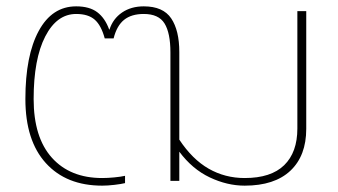

<svg xmlns="http://www.w3.org/2000/svg" viewBox="-20 -570 1065 605"><path d="M60 -258Q60 -395 102 -472.5Q144 -550 220 -550Q262 -550 286.5 -531.5Q311 -513 324 -477H325Q336 -511 364.5 -530.5Q393 -550 433 -550Q494 -550 519.5 -512Q545 -474 545 -406V-130Q586 -68 637.5 -38.5Q689 -9 751 -9Q834 -9 875.5 -49.5Q917 -90 917 -165V-535H945V-164Q945 -79 895 -32Q845 15 751 15Q696 15 641 -11Q586 -37 545 -92V0H517V-405Q517 -466 498.5 -496Q480 -526 433 -526Q394 -526 371 -507.5Q348 -489 338 -449H310Q299 -490 278.5 -508Q258 -526 220 -526Q159 -526 122.5 -455Q86 -384 86 -258Q86 -137 143.5 -73Q201 -9 302 -9Q319 -9 340 -11Q361 -13 374 -16V7Q362 10 340.5 12.5Q319 15 302 15Q189 15 124.5 -56Q60 -127 60 -258Z"/></svg>

Font: Prompt Thin
Style: Regular
Weight: 250
Designer: Katatrad Team
Foundry: CadsonDemak
Version: Version 1.001